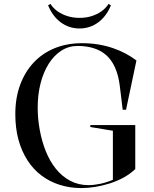

<svg xmlns="http://www.w3.org/2000/svg" viewBox="-20 -943 786 978"><path d="M440 -296V-306H669V-82Q642 -56 608.5 -38Q575 -20 538.5 -8.5Q502 3 465.5 9Q429 15 395 15Q336 15 284 -1.5Q232 -18 190.5 -49.5Q149 -81 119.5 -127Q90 -173 74 -231.5Q58 -290 58 -362Q58 -444 82.5 -510.5Q107 -577 151.5 -624.5Q196 -672 258.5 -697.5Q321 -723 398 -723Q442 -723 481 -716.5Q520 -710 555 -698Q590 -686 620 -670Q650 -654 675 -635L622 -384H605L590 -507Q583 -562 565 -601Q547 -640 519.5 -663.5Q492 -687 455.5 -698Q419 -709 376 -709Q330 -709 292.5 -685Q255 -661 228 -618Q201 -575 186.5 -518Q172 -461 172 -395Q172 -338 182.5 -281Q193 -224 213 -173.5Q233 -123 264 -84Q295 -45 337 -22.5Q379 0 430 0Q458 0 489.5 -6.5Q521 -13 555 -27V-277ZM385 -798Q331 -798 289 -829.5Q247 -861 225 -916L237 -923Q252 -900 274.5 -884.5Q297 -869 325 -860.5Q353 -852 385 -852Q418 -852 445.5 -860.5Q473 -869 495.5 -884.5Q518 -900 533 -923L545 -916Q523 -861 481 -829.5Q439 -798 385 -798Z"/></svg>

Font: Kalnia
Style: Regular
Weight: 400
Designer: Frida Medrano
Foundry: Frida Medrano
Version: Version 1.105